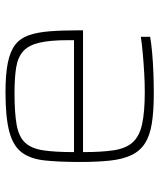

<svg xmlns="http://www.w3.org/2000/svg" viewBox="38 -596 566 681"><g transform="rotate(-90 320.5 -255.0)"><path d="M331 8Q267 8 223.5 1Q180 -6 153 -23.5Q126 -41 111.5 -71Q97 -101 92 -146Q87 -191 87 -254Q87 -329 92.5 -379.5Q98 -430 121 -460.5Q144 -491 194.5 -504.5Q245 -518 335 -518Q397 -518 437.5 -510Q478 -502 501.5 -484.5Q525 -467 536 -436.5Q547 -406 550.5 -361.5Q554 -317 554 -256V-243H122Q122 -177 128.5 -134Q135 -91 156.5 -67Q178 -43 221 -33.5Q264 -24 336 -24Q367 -24 402 -26Q437 -28 471 -31Q505 -34 531 -38V-5Q509 -1 476 2Q443 5 405.5 6.5Q368 8 331 8ZM519 -255V-296Q519 -360 510 -398Q501 -436 480 -455Q459 -474 423 -480Q387 -486 332 -486Q261 -486 219 -478.5Q177 -471 156 -449Q135 -427 128.5 -385.5Q122 -344 122 -275H539Z"/></g></svg>

Font: Saira Expanded Thin
Style: Regular
Weight: 250
Width: 7
Designer: Hector Gatti with collaboration of the Omnibus-Type team
Foundry: Omnibus-Type
Version: Version 1.101